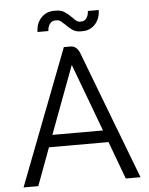

<svg xmlns="http://www.w3.org/2000/svg" viewBox="-59 -938 765 986"><g transform="rotate(-5 323.5 -445.0)"><path d="M477 -194H170L98 0H22L291 -700H325Q358 -700 373 -660L527 -256H528V-254L625 0H549ZM193 -256H454L324 -604H323ZM310 -813Q294 -828 286 -834Q278 -840 267 -840H257Q242 -840 231 -826Q220 -812 219 -789H163Q164 -834 190.5 -862Q217 -890 257 -890H267Q292 -890 309.5 -879Q327 -868 347 -848Q359 -835 367 -829Q375 -823 384 -823H394Q408 -823 418.5 -837Q429 -851 430 -874H486Q485 -829 459 -801Q433 -773 394 -773H384Q361 -773 344.5 -783.5Q328 -794 310 -813Z"/></g></svg>

Font: Stavian Regular
Style: Regular
Weight: 400
Version: Version 1.000; ttfautohint (v1.6)